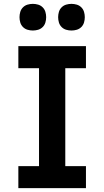

<svg xmlns="http://www.w3.org/2000/svg" viewBox="-20 -974 540 994"><path d="M75 0V-114H182V-621H75V-735H425V-621H318V-114H425V0ZM350 -816Q336 -816 322.5 -820Q309 -824 299 -834Q289 -844 285 -857.5Q281 -871 281 -885Q281 -899 285 -912.5Q289 -926 299 -936Q309 -946 322.5 -950Q336 -954 350 -954Q364 -954 377.5 -950Q391 -946 401 -936Q411 -926 415 -912.5Q419 -899 419 -885Q419 -871 415 -857.5Q411 -844 401 -834Q391 -824 377.5 -820Q364 -816 350 -816ZM150 -816Q136 -816 122.5 -820Q109 -824 99 -834Q89 -844 85 -857.5Q81 -871 81 -885Q81 -899 85 -912.5Q89 -926 99 -936Q109 -946 122.5 -950Q136 -954 150 -954Q164 -954 177.5 -950Q191 -946 201 -936Q211 -926 215 -912.5Q219 -899 219 -885Q219 -871 215 -857.5Q211 -844 201 -834Q191 -824 177.5 -820Q164 -816 150 -816Z"/></svg>

Font: Iosevka Curly Slab Heavy
Style: Regular
Weight: 900
Monospace: yes
Designer: Belleve Invis
Foundry: Belleve Invis
Version: Version 22.1.2; ttfautohint (v1.8.4)